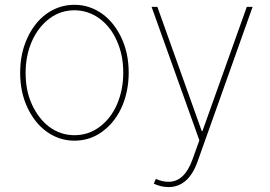

<svg xmlns="http://www.w3.org/2000/svg" viewBox="-20 -574 1122 799"><path d="M93.8 -415.8Q107.6 -446 127.1 -471.4Q146.7 -496.8 171.5 -515.1Q196.4 -533.4 226 -543.7Q255.7 -554 289.8 -554Q323.9 -554 353.5 -543.5Q383.2 -533 408 -514.6Q432.9 -496.1 452.4 -470.7Q471.9 -445.3 485.8 -415.5Q515.6 -351.6 515.6 -271.3Q515.6 -236.2 509.2 -201.5Q502.8 -166.9 489.5 -134.9Q476.2 -103 455.3 -75.1Q434.3 -47.2 405.2 -25.9Q354 11.4 289.8 11.4Q255.7 11.4 226 0.9Q196.4 -9.6 171.5 -28.1Q146.7 -46.5 127.1 -71.9Q107.6 -97.3 93.8 -127.1Q63.9 -191.1 63.9 -271.3Q63.9 -351.6 93.8 -415.8ZM86.6 -271.3Q86.6 -233.7 93 -201.2Q99.4 -168.7 113.3 -138.5Q126.8 -109.4 145.1 -85.8Q163.4 -62.1 185.7 -45.6Q208.1 -29.1 234.4 -20.2Q260.7 -11.4 289.8 -11.4Q347.7 -11.4 393.8 -45.5Q416.9 -62.5 435.2 -85.9Q453.5 -109.4 466.3 -138.3Q479 -167.3 486 -200.8Q492.9 -234.4 492.9 -271.3Q492.9 -308.9 486.3 -341.4Q479.8 -373.9 466.3 -404.1Q453.5 -433.6 435 -457Q416.5 -480.5 393.8 -497Q371.1 -513.5 344.8 -522.4Q318.5 -531.2 289.8 -531.2Q232.2 -531.2 186.4 -497.2Q163.4 -480.1 144.9 -456.5Q126.4 -432.9 113.5 -403.9Q100.5 -375 93.6 -341.6Q86.6 -308.2 86.6 -271.3ZM634.9 -545.5 819.6 -28.4H822.4L1007.1 -545.5H1031.2L801.8 99.4Q763.8 204.5 681.1 204.5Q649.9 204.5 620 190.3L628.6 170.5Q654.8 182.5 681.5 182.5Q747.5 182.5 780.5 90.9L809.7 9.9L610.8 -545.5Z"/></svg>

Font: Inter P Thin
Style: Regular
Weight: 100
Designer: Rasmus Andersson
Foundry: rsms
Version: Version 3.018;git-588b23468